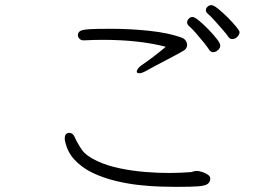

<svg xmlns="http://www.w3.org/2000/svg" viewBox="-20 -751 1040 747"><path d="M912 -626Q912 -617 903.5 -608Q895 -599 884 -599Q874 -599 869 -607Q864 -615 848 -633.5Q832 -652 815 -671Q798 -690 787 -699Q781 -705 781 -711Q781 -719 787.5 -725Q794 -731 803 -731Q811 -731 828.5 -717Q846 -703 865.5 -683.5Q885 -664 898.5 -647.5Q912 -631 912 -626ZM837 -574Q837 -564 828 -556Q819 -548 809 -548Q800 -548 794 -557Q788 -567 773 -585.5Q758 -604 741.5 -623Q725 -642 714 -651Q708 -657 708 -664Q708 -672 714.5 -678.5Q721 -685 729 -685Q737 -685 754 -671Q771 -657 790.5 -637Q810 -617 823.5 -599.5Q837 -582 837 -574ZM305 -594Q295 -594 289 -600.5Q283 -607 283 -614Q283 -625 292.5 -630.5Q302 -636 329.5 -637.5Q357 -639 410 -639Q488 -639 562 -631Q636 -623 686 -605Q703 -599 707 -583Q708 -580 708 -576Q708 -569 704.5 -563.5Q701 -558 696 -555Q692 -552 674.5 -542.5Q657 -533 633 -520.5Q609 -508 585.5 -495.5Q562 -483 546 -474Q539 -470 532.5 -468Q526 -466 521 -466Q512 -466 512 -473Q512 -477 517 -484Q522 -491 532 -498Q557 -515 581 -533.5Q605 -552 625 -569Q522 -596 380 -596Q363 -596 344.5 -595.5Q326 -595 307 -594ZM746 -86Q754 -86 766.5 -82Q779 -78 788.5 -71.5Q798 -65 798 -57Q798 -43 788 -35.5Q778 -28 750 -26Q722 -24 667 -24Q645 -24 606.5 -25Q568 -26 522 -31Q476 -36 428.5 -47.5Q381 -59 339.5 -79Q298 -99 269 -130.5Q240 -162 232 -208V-213Q232 -234 250 -234Q263 -234 270 -219Q283 -190 299.5 -167Q316 -144 359 -124Q398 -106 446.5 -96Q495 -86 544.5 -82Q594 -78 637 -78Q661 -78 681.5 -79Q702 -80 717 -81Q724 -81 731 -83.5Q738 -86 745 -86Z"/></svg>

Font: Moon Stars Kai HW Light
Style: Regular
Weight: 300
Designer: GuiWonder
Version: Version 1.101